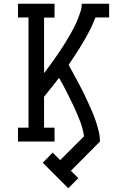

<svg xmlns="http://www.w3.org/2000/svg" viewBox="-20 -755 640 1024"><path d="M344 249 208 113 261 59 301 99 428 -28Q422 -70 406.5 -110Q391 -150 373 -188.5Q355 -227 335.5 -265Q316 -303 295 -340Q275 -314 255 -289Q235 -264 215 -239V-74H271V0H76V-74H132V-662H76V-735H271V-661H215V-365Q228 -382 240.5 -399Q253 -416 265.5 -433.5Q278 -451 290 -468.5Q302 -486 313.5 -504Q325 -522 336 -540Q347 -558 357.5 -576.5Q368 -595 377.5 -614Q387 -633 395 -653Q403 -673 409.5 -693.5Q416 -714 416 -735H562V-662H489Q476 -627 459.5 -595Q443 -563 424.5 -531.5Q406 -500 386 -469.5Q366 -439 346 -409Q359 -385 372.5 -360.5Q386 -336 399 -311.5Q412 -287 424.5 -262Q437 -237 448.5 -211.5Q460 -186 471 -160.5Q482 -135 491 -108.5Q500 -82 506.5 -55Q513 -28 513 0L358 156L398 195Z"/></svg>

Font: Iosevka Curly Slab Extended
Style: Regular
Weight: 400
Width: 7
Monospace: yes
Designer: Belleve Invis
Foundry: Belleve Invis
Version: Version 11.1.0; ttfautohint (v1.8.3)